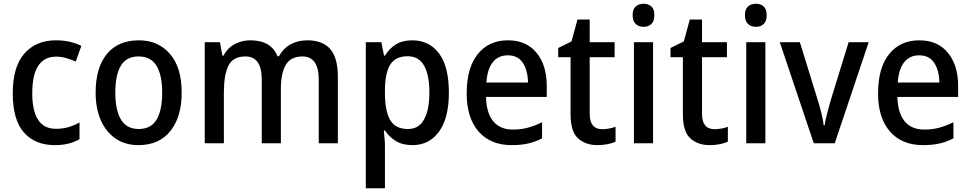

<svg xmlns="http://www.w3.org/2000/svg" viewBox="-20 -764 5174 1024"><path d="M272 10Q167 10 107.5 -57.5Q48 -125 48 -266Q48 -408 110 -478.5Q172 -549 278 -549Q320 -549 355 -540.5Q390 -532 414 -519L384 -436Q359 -447 332 -454.5Q305 -462 280 -462Q152 -462 152 -267Q152 -77 278 -77Q315 -77 345.5 -86Q376 -95 404 -111V-22Q351 10 272 10Z M949 -270Q949 -141 889 -65.5Q829 10 718 10Q649 10 598 -24Q547 -58 518.5 -121Q490 -184 490 -270Q490 -403 550 -476Q610 -549 721 -549Q823 -549 886 -477Q949 -405 949 -270ZM595 -270Q595 -177 625 -126.5Q655 -76 720 -76Q785 -76 815 -126Q845 -176 845 -270Q845 -364 814.5 -413.5Q784 -463 719 -463Q654 -463 624.5 -413.5Q595 -364 595 -270Z M1619 -549Q1701 -549 1741.5 -502Q1782 -455 1782 -354V0H1680V-338Q1680 -463 1593 -463Q1531 -463 1504.5 -418.5Q1478 -374 1478 -290V0H1376V-339Q1376 -463 1289 -463Q1222 -463 1198 -413Q1174 -363 1174 -273V0H1072V-539H1153L1166 -467H1172Q1194 -509 1232.5 -529Q1271 -549 1315 -549Q1426 -549 1460 -464H1468Q1492 -508 1531.5 -528.5Q1571 -549 1619 -549Z M2179 -549Q2269 -549 2321.5 -479Q2374 -409 2374 -270Q2374 -134 2321.5 -62Q2269 10 2180 10Q2127 10 2091 -12Q2055 -34 2033 -68H2027Q2029 -48 2031 -25.5Q2033 -3 2033 14V240H1931V-539H2014L2028 -467H2033Q2056 -505 2091 -527Q2126 -549 2179 -549ZM2154 -464Q2090 -464 2062 -420.5Q2034 -377 2033 -287V-268Q2033 -173 2060.5 -124.5Q2088 -76 2156 -76Q2214 -76 2242 -127.5Q2270 -179 2270 -271Q2270 -363 2242 -413.5Q2214 -464 2154 -464Z M2689 -549Q2787 -549 2841.5 -482.5Q2896 -416 2896 -307V-247H2572Q2574 -162 2610.5 -117.5Q2647 -73 2715 -73Q2759 -73 2795.5 -83Q2832 -93 2871 -112V-26Q2834 -7 2796 1.5Q2758 10 2709 10Q2596 10 2532.5 -62.5Q2469 -135 2469 -266Q2469 -402 2528 -475.5Q2587 -549 2689 -549ZM2688 -469Q2638 -469 2608.5 -432.5Q2579 -396 2574 -324H2796Q2795 -387 2769 -428Q2743 -469 2688 -469Z M3192 -75Q3210 -75 3229 -78.5Q3248 -82 3263 -88V-9Q3246 0 3220 5Q3194 10 3166 10Q3103 10 3063 -26Q3023 -62 3023 -154V-459H2957V-508L3028 -543L3060 -660H3125V-539H3258V-459H3125V-157Q3125 -75 3192 -75Z M3413 -744Q3438 -744 3454 -729.5Q3470 -715 3470 -683Q3470 -651 3454 -636Q3438 -621 3413 -621Q3387 -621 3370.5 -636Q3354 -651 3354 -683Q3354 -715 3370.5 -729.5Q3387 -744 3413 -744ZM3463 -539V0H3361V-539Z M3791 -75Q3809 -75 3828 -78.5Q3847 -82 3862 -88V-9Q3845 0 3819 5Q3793 10 3765 10Q3702 10 3662 -26Q3622 -62 3622 -154V-459H3556V-508L3627 -543L3659 -660H3724V-539H3857V-459H3724V-157Q3724 -75 3791 -75Z M4012 -744Q4037 -744 4053 -729.5Q4069 -715 4069 -683Q4069 -651 4053 -636Q4037 -621 4012 -621Q3986 -621 3969.5 -636Q3953 -651 3953 -683Q3953 -715 3969.5 -729.5Q3986 -744 4012 -744ZM4062 -539V0H3960V-539Z M4320 0 4139 -539H4246L4342 -228Q4352 -196 4361 -160Q4370 -124 4373 -96H4378Q4381 -119 4390 -154Q4399 -189 4408 -221L4506 -539H4613L4432 0Z M4883 -549Q4981 -549 5035.5 -482.5Q5090 -416 5090 -307V-247H4766Q4768 -162 4804.5 -117.5Q4841 -73 4909 -73Q4953 -73 4989.5 -83Q5026 -93 5065 -112V-26Q5028 -7 4990 1.5Q4952 10 4903 10Q4790 10 4726.5 -62.5Q4663 -135 4663 -266Q4663 -402 4722 -475.5Q4781 -549 4883 -549ZM4882 -469Q4832 -469 4802.5 -432.5Q4773 -396 4768 -324H4990Q4989 -387 4963 -428Q4937 -469 4882 -469Z"/></svg>

Font: Noto Sans Sinhala UI SemiCondensed Medium
Style: Regular
Weight: 500
Width: 4
Designer: Jelle Bosma - Monotype Design Team
Foundry: Monotype Imaging Inc.
Version: Version 2.006; ttfautohint (v1.8.4.7-5d5b)